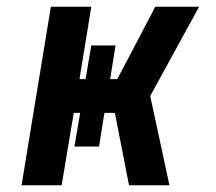

<svg xmlns="http://www.w3.org/2000/svg" viewBox="-20 -550 640 570"><path d="M44 0 131 -530H251L216 -315H234L251 -415H323L307 -315H328L354 -364L441 -530H571L426 -265L483 0H363L321 -215H290L274 -115H201L218 -215H199L163 0Z"/></svg>

Font: Iosevka Curly Extended Oblique
Style: Bold
Weight: 700
Width: 7
Italic angle: -9°
Monospace: yes
Designer: Belleve Invis
Foundry: Belleve Invis
Version: Version 11.1.0; ttfautohint (v1.8.3)